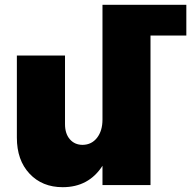

<svg xmlns="http://www.w3.org/2000/svg" viewBox="-20 -777 802 806"><path d="M762.2 -756.8V-627.9H611.8V0H410.2V-81.1Q352.5 8.8 243.2 8.8Q157.2 8.8 104 -47.9Q50.8 -104.5 50.8 -199.2V-543.9H252.9V-255.9Q252.9 -215.8 273.2 -192.4Q293.5 -168.9 327.1 -168.9Q364.7 -169.4 387.5 -198.7Q410.2 -228 410.2 -274.9V-756.8Z"/></svg>

Font: Montserrat arm ExtraBold
Style: Regular
Weight: 800
Designer: Julieta Ulanovsky
Foundry: Julieta Ulanovsky
Version: Version 6.000;PS 006.000;hotconv 1.0.88;makeotf.lib2.5.64775